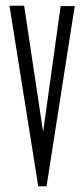

<svg xmlns="http://www.w3.org/2000/svg" viewBox="-20 -644 290 668"><path d="M113 4 13 -624H64L130 -185L191 -623H240L142 4Z"/></svg>

Font: Inconsolata UltraCondensed
Style: Regular
Weight: 400
Width: 1
Monospace: yes
Designer: Raph Levien, Cyreal, Brenton Simpson
Foundry: Raph Levien, Cyreal, Google
Version: Version 3.000; ttfautohint (v1.8.2.53-6de2)